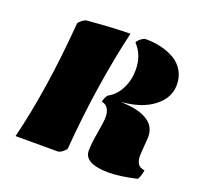

<svg xmlns="http://www.w3.org/2000/svg" viewBox="-120 -805 990 951"><g transform="rotate(20 375.0 -330.0)"><path d="M314.9 -32.2Q314.9 -25.9 299.3 -12.9Q283.7 0 272 0H50.3Q117.2 -269.5 145.5 -627.4Q145.5 -633.3 161.1 -645.8Q176.8 -658.2 188 -658.7Q334.5 -670.9 411.6 -670.9Q341.3 -367.2 314.9 -32.2ZM669.4 -219.7 662.6 -121.6Q662.6 -94.7 672.4 -78.6Q682.1 -62.5 708.5 -58.6Q703.6 -27.8 692.4 -8.3Q605 12.2 543.7 12.2Q482.4 12.2 449 -4.6Q415.5 -21.5 415.5 -57.1Q415.5 -92.8 426.5 -154.5Q437.5 -216.3 437.5 -242.4Q437.5 -268.6 425.8 -286.1Q414.1 -303.7 394 -305.7Q396.5 -327.6 410.6 -344.7Q451.7 -366.2 474.6 -411.6Q497.6 -457 497.6 -509.8Q497.6 -588.9 450.2 -638.2Q450.2 -645.5 465.8 -658.7Q481.4 -671.9 492.7 -671.9Q580.1 -671.9 644 -635.7Q676.3 -617.2 695.3 -585Q714.4 -552.7 714.4 -510.7Q714.4 -441.9 651.4 -393.6Q588.4 -345.2 482.9 -337.9L526.9 -334Q591.3 -327.6 630.4 -300Q669.4 -272.5 669.4 -219.7Z"/></g></svg>

Font: Emblema One
Style: Regular
Weight: 400
Designer: Riccardo De Franceschi
Foundry: Riccardo De Franceschi
Version: Version 1.003